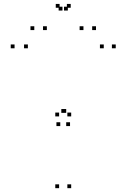

<svg xmlns="http://www.w3.org/2000/svg" viewBox="-20 -972 660 1002"><path d="M351.5 -364.5V-384.5H331.5V-364.5ZM288.5 -364.5V-384.5H268.5V-364.5ZM288.5 10V-10H268.5V10ZM351.5 10V-10H331.5V10ZM294.5 -314V-334H274.5V-314ZM345.5 -314V-334H325.5V-314ZM584 -720V-740H564V-720ZM521.5 -720V-740H501.5V-720ZM325.5 -383V-403H305.5V-383ZM320 -383V-403H300V-383ZM125.5 -720V-740H105.5V-720ZM56 -720V-740H36V-720ZM224.5 -815V-835H204.5V-815ZM334 -917V-937H314V-917ZM306 -917V-937H286V-917ZM415.5 -815V-835H395.5V-815ZM481 -815V-835H461V-815ZM349 -931.5V-951.5H329V-931.5ZM291 -931.5V-951.5H271V-931.5ZM159 -815V-835H139V-815Z"/></svg>

Font: Monaspace Neon Dots Var
Style: Regular
Weight: 400
Designer: Riley Cran and the Lettermatic Team
Version: Version 1.100 (Monaspace Neon Dots)